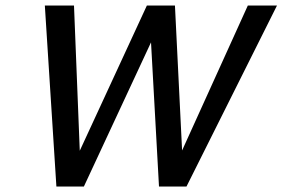

<svg xmlns="http://www.w3.org/2000/svg" viewBox="-20 -678 1027 698"><path d="M987 -658 658 0H558L529 -524L285 0H185L143 -658H249L270 -130L514 -658H616L642 -131L881 -658Z"/></svg>

Font: Ysabeau Semibold
Style: Italic
Weight: 600
Italic angle: -12°
Designer: Christian Thalmann (Catharsis Fonts)
Version: Version 0.003